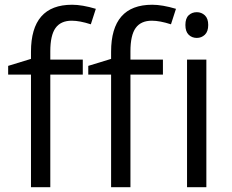

<svg xmlns="http://www.w3.org/2000/svg" viewBox="-20 -785 972 805"><path d="M663.1 -472.2H526.9V0H445.8V-472.2H350.1V-508.8L445.8 -538.1V-567.9Q445.8 -765.1 618.2 -765.1Q660.6 -765.1 717.8 -748L696.8 -683.1Q649.9 -698.2 616.7 -698.2Q570.8 -698.2 548.8 -667.7Q526.9 -637.2 526.9 -569.8V-535.2H663.1ZM327.1 -472.2H190.9V0H109.9V-472.2H14.2V-508.8L109.9 -538.1V-567.9Q109.9 -765.1 282.2 -765.1Q324.7 -765.1 381.8 -748L360.8 -683.1Q314 -698.2 280.8 -698.2Q234.9 -698.2 212.9 -667.7Q190.9 -637.2 190.9 -569.8V-535.2H327.1ZM845.2 0H764.2V-535.2H845.2ZM757.3 -680.2Q757.3 -708 771 -720.9Q784.7 -733.9 805.2 -733.9Q824.7 -733.9 838.9 -720.7Q853 -707.5 853 -680.2Q853 -652.8 838.9 -639.4Q824.7 -626 805.2 -626Q784.7 -626 771 -639.4Q757.3 -652.8 757.3 -680.2Z"/></svg>

Font: f08482100
Style: Regular
Weight: 400
Foundry: Ascender Corporation
Version: Version 1.10